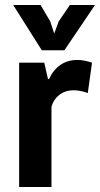

<svg xmlns="http://www.w3.org/2000/svg" viewBox="-20 -752 402 772"><path d="M333 -378Q302 -389 277 -389Q242 -389 218.5 -370.5Q195 -352 187 -323V0H57V-500H158L173 -434H177Q194 -471 223 -491Q252 -511 291 -511Q317 -511 350 -500ZM239 -550H148L33 -732H143L182 -666L198 -617L216 -666L261 -732H362Z"/></svg>

Font: PTSans
Style: Bold
Weight: 700
Designer: A.Korolkova, O.Umpeleva, V.Yefimov
Foundry: ParaType Ltd
Version: Version 2.003W OFL